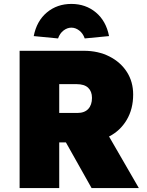

<svg xmlns="http://www.w3.org/2000/svg" viewBox="-20 -959 747 979"><path d="M80 0V-700H408Q481 -700 538 -671Q595 -642 627 -592Q659 -542 659 -477Q659 -403 626 -347.5Q593 -292 536 -263L688 0H447L316 -233H282V0ZM282 -383H374Q411 -383 430 -403.5Q449 -424 449 -460Q449 -493 429.5 -511.5Q410 -530 370 -530H282ZM276 -763 152 -775Q167 -852 219 -895.5Q271 -939 344 -939Q417 -939 469 -895.5Q521 -852 536 -775L412 -763Q403 -789 384 -803.5Q365 -818 344 -818Q323 -818 304 -803.5Q285 -789 276 -763Z"/></svg>

Font: Lexend Black
Style: Regular
Weight: 900
Designer: Bonnie Shaver-Troup, Thomas Jockin
Foundry: Lexend
Version: Version 1.007; ttfautohint (v1.8.3)